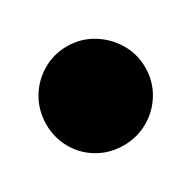

<svg xmlns="http://www.w3.org/2000/svg" viewBox="-96 -367 294 294"><g transform="rotate(-30 50.5 -220.5)"><path d="M-37 -220Q-37 -196 -25.5 -176Q-14 -156 6 -144.5Q26 -133 50 -133Q74 -133 94 -144.5Q114 -156 126 -176Q138 -196 138 -220Q138 -244 126 -264Q114 -284 94 -296Q74 -308 50 -308Q26 -308 6 -296Q-14 -284 -25.5 -264Q-37 -244 -37 -220Z"/></g></svg>

Font: Linefont
Style: Bold
Weight: 700
Monospace: yes
Version: Version 3.002;gftools[0.9.33]